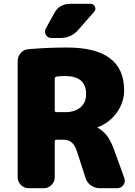

<svg xmlns="http://www.w3.org/2000/svg" viewBox="-20 -990 709 1010"><path d="M323 -400Q374 -400 403.5 -425.5Q433 -451 433 -495Q433 -590 323 -590Q298 -590 277 -587Q268 -585 268 -576V-409Q268 -400 277 -400ZM581 -200 634 -53Q641 -33 629 -16.5Q617 0 596 0H505Q479 0 458 -15Q437 -30 430 -54L386 -190Q375 -225 358 -240Q341 -255 313 -255H277Q268 -255 268 -246V-57Q268 -34 251 -17Q234 0 211 0H130Q107 0 90 -17Q73 -34 73 -57V-668Q73 -692 88.5 -710.5Q104 -729 128 -731Q226 -740 333 -740Q633 -740 633 -515Q633 -452 594.5 -398Q556 -344 494 -321Q493 -321 493 -320Q493 -318 494 -318Q524 -301 543.5 -275Q563 -249 581 -200ZM350 -970H456Q473 -970 479.5 -955Q486 -940 475 -928L391 -832Q354 -790 296 -790H250Q231 -790 221.5 -806.5Q212 -823 221 -840L265 -920Q292 -970 350 -970Z"/></svg>

Font: Rounded Mplus 1c Black
Style: Regular
Weight: 900
Version: Version 1.059.20150529